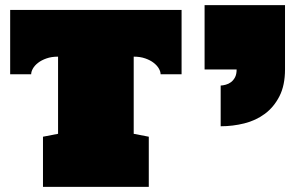

<svg xmlns="http://www.w3.org/2000/svg" viewBox="-20 -726 1127 746"><path d="M774.9 -706.1H1087.4V-456.5Q1087.4 -394.5 1065.9 -352.3Q1044.4 -310.1 1009.3 -283.9Q974.1 -257.8 929.2 -246.6Q884.3 -235.4 837.4 -235.4V-393.6Q846.7 -394 857.4 -397Q868.2 -399.9 877.4 -406.7Q886.7 -413.6 893.1 -425.5Q899.4 -437.5 899.4 -456.1H774.9ZM205.6 -505.9Q180.2 -505.9 160.6 -499Q141.1 -492.2 127.9 -481.9Q114.7 -471.7 107.9 -459.7Q101.1 -447.8 101.1 -437.5H19.5V-687.5H685.5V-437.5H604Q604 -447.8 597.2 -459.7Q590.3 -471.7 577.1 -481.9Q564 -492.2 544.4 -499Q524.9 -505.9 499.5 -505.9V-206.1L558.1 -194.8V0H147V-194.8L205.6 -206.1Z"/></svg>

Font: Holtwood One SC
Style: Regular
Weight: 400
Version: Version 1.000